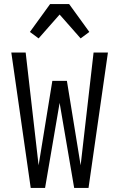

<svg xmlns="http://www.w3.org/2000/svg" viewBox="-20 -930 590 950"><path d="M132 0 36 -670H107L171 -112L239 -530H311L379 -112L443 -670H514L418 0H347L275 -421L203 0ZM379 -740 275 -858 171 -740 128 -772 228 -910H322L422 -772Z"/></svg>

Font: Lode
Style: Regular
Weight: 400
Monospace: yes
Designer: Belleve Invis
Foundry: Belleve Invis
Version: Version 29.2.0; ttfautohint (v1.8.3)